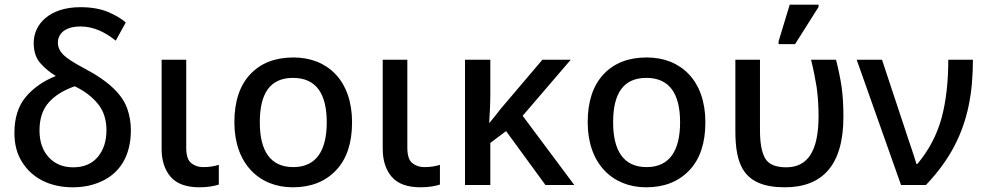

<svg xmlns="http://www.w3.org/2000/svg" viewBox="-20 -796 4235 826"><path d="M293 9.8C338.9 9.8 380.9 1 418.5 -16.6C494.1 -51.8 543 -124 543 -235.8C543 -267.6 538.1 -297.9 527.8 -327.6C507.3 -386.7 452.6 -444.3 340.8 -502.9C296.4 -526.4 266.6 -545.9 251.5 -561.5C236.3 -577.1 229 -594.2 229 -612.8C229 -643.1 250.5 -682.1 327.1 -682.1C383.3 -682.1 433.6 -656.7 478 -621.1L521 -699.2C504.4 -714.4 479.5 -729.5 446.8 -743.7C413.6 -757.8 373.5 -765.1 326.2 -765.1C191.9 -765.1 125 -690.9 125 -611.8C125 -574.2 134.8 -544.4 154.8 -522.9C174.3 -501 196.3 -483.4 220.2 -469.2C167 -447.8 124 -418 91.3 -379.4C58.6 -340.8 42 -289.1 42 -224.1C42 -175.8 52.7 -134.3 74.7 -99.6C117.7 -29.3 195.8 9.8 293 9.8ZM294.9 -76.2C251 -76.2 215.8 -90.8 189.5 -119.6C163.1 -148.4 149.9 -187 149.9 -234.9C149.9 -285.6 163.6 -326.2 190.4 -356C217.3 -385.7 254.4 -408.7 301.8 -424.8C343.3 -404.8 376 -379.9 400.9 -349.6C425.8 -319.3 438 -281.2 438 -235.8C438 -189.5 425.8 -150.9 400.9 -121.1C376 -91.3 340.8 -76.2 294.9 -76.2Z M838.4 9.8C873 9.8 902.3 4.4 921.4 -2V-86.9C901.4 -80.6 880.9 -77.1 854 -77.1C833.5 -77.1 816.4 -83 802.2 -94.7C788.1 -106 781.2 -128.4 781.2 -161.1V-539.1H675.3V-155.8C675.3 -106 688 -65.9 713.9 -35.6C739.7 -5.4 781.2 9.8 838.4 9.8Z M1494.6 -270C1494.6 -449.2 1389.2 -548.8 1242.7 -548.8C1164.1 -548.8 1102.1 -524.9 1056.6 -476.6C1011.2 -428.2 988.3 -359.4 988.3 -270C988.3 -92.3 1094.7 9.8 1239.7 9.8C1317.4 9.8 1379.4 -14.6 1425.8 -63.5C1471.7 -111.8 1494.6 -180.7 1494.6 -270ZM1097.7 -270C1097.7 -392.6 1140.6 -460.9 1240.7 -460.9C1340.3 -460.9 1385.7 -392.6 1385.7 -270C1385.7 -148.9 1341.3 -77.1 1241.7 -77.1C1141.6 -77.1 1097.7 -148.9 1097.7 -270Z M1789.6 9.8C1824.2 9.8 1853.5 4.4 1872.6 -2V-86.9C1852.5 -80.6 1832 -77.1 1805.2 -77.1C1784.7 -77.1 1767.6 -83 1753.4 -94.7C1739.3 -106 1732.4 -128.4 1732.4 -161.1V-539.1H1626.5V-155.8C1626.5 -106 1639.2 -65.9 1665 -35.6C1690.9 -5.4 1732.4 9.8 1789.6 9.8Z M2313.5 -539.1 2134.3 -328.1C2120.1 -309.1 2102.5 -288.1 2086.4 -268.1H2084.5C2086.9 -298.8 2089.4 -349.6 2089.4 -398.9V-539.1H1980.5V0H2089.4V-181.2L2157.2 -231.9L2326.7 0H2450.7L2228.5 -297.9L2435.5 -539.1Z M3014.6 -270C3014.6 -449.2 2909.2 -548.8 2762.7 -548.8C2684.1 -548.8 2622.1 -524.9 2576.7 -476.6C2531.2 -428.2 2508.3 -359.4 2508.3 -270C2508.3 -92.3 2614.7 9.8 2759.8 9.8C2837.4 9.8 2899.4 -14.6 2945.8 -63.5C2991.7 -111.8 3014.6 -180.7 3014.6 -270ZM2617.7 -270C2617.7 -392.6 2660.6 -460.9 2760.7 -460.9C2860.4 -460.9 2905.8 -392.6 2905.8 -270C2905.8 -148.9 2861.3 -77.1 2761.7 -77.1C2661.6 -77.1 2617.7 -148.9 2617.7 -270Z M3400.4 -606 3501.5 -766.1V-775.9H3377.4L3329.6 -618.2V-606ZM3356.4 9.8C3518.1 9.8 3608.4 -85.4 3608.4 -293C3608.4 -341.8 3606 -384.8 3600.6 -422.4C3595.2 -459.5 3586.9 -498.5 3576.7 -539.1H3469.2C3479.5 -497.6 3487.3 -458.5 3493.2 -421.4C3498.5 -383.8 3501.5 -342.3 3501.5 -296.9C3501.5 -144 3453.6 -76.2 3362.3 -76.2C3316.4 -76.2 3286.1 -89.4 3271.5 -115.2C3256.8 -141.1 3249.5 -180.7 3249.5 -234.9V-539.1H3143.6V-234.9C3143.6 -90.8 3175.3 9.8 3356.4 9.8Z M3963.4 0C4015.6 -55.2 4056.2 -110.8 4085.4 -167C4144 -278.8 4165.5 -397.9 4165.5 -539.1H4059.6C4059.6 -442.4 4049.8 -358.4 4030.3 -286.6C4010.3 -214.8 3976.1 -149.9 3926.8 -90.8H3922.4C3913.1 -125.5 3884.8 -203.6 3871.6 -246.1L3774.4 -539.1H3665.5L3856.4 0Z"/></svg>

Font: Noto Reveo Sans
Style: Regular
Weight: 500
Designer: Monotype Design Team
Foundry: Monotype Imaging Inc.
Version: Version 2.007